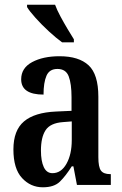

<svg xmlns="http://www.w3.org/2000/svg" viewBox="-20 -786 519 816"><path d="M162 10Q110 10 73.5 -29.5Q37 -69 37 -151Q37 -232 82 -270Q127 -308 218 -312L284 -315V-373Q284 -430 272 -461.5Q260 -493 224 -493Q190 -493 177.5 -464Q165 -435 165 -384Q70 -384 70 -449Q70 -497 116.5 -522Q163 -547 233 -547Q315 -547 356.5 -508.5Q398 -470 398 -375V-118Q398 -76 409 -61Q420 -46 448 -46H451V0H307L292 -79H285Q259 -38 234.5 -14Q210 10 162 10ZM203 -50Q240 -50 262.5 -90Q285 -130 285 -191V-270L247 -267Q194 -263 174 -233Q154 -203 154 -146Q154 -102 166 -76Q178 -50 203 -50ZM244 -606Q219 -624 188 -652.5Q157 -681 131 -710Q105 -739 95 -756V-766H214Q222 -744 236.5 -717Q251 -690 266.5 -664Q282 -638 294 -619V-606Z"/></svg>

Font: Noto Serif Devanagari ExtraCondensed SemiBold
Style: Regular
Weight: 600
Width: 2
Designer: Universal Thirst, Indian Type Foundry and the Monotype Design Team
Foundry: Monotype Imaging Inc.
Version: Version 2.004; ttfautohint (v1.8.4.7-5d5b)